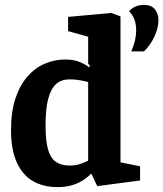

<svg xmlns="http://www.w3.org/2000/svg" viewBox="-20 -752 667 784"><path d="M214 12Q157 12 114.5 -12.5Q72 -37 48.5 -89Q25 -141 25 -221Q25 -296 43 -350Q61 -404 92 -439.5Q123 -475 163 -492Q203 -509 246 -509Q282 -509 306.5 -498.5Q331 -488 344 -477L347 -483L340 -492V-602L258 -625V-683L435 -699L472 -685V-89L552 -73V-15L377 8L354 -41L351 -42Q340 -30 321.5 -17.5Q303 -5 276.5 3.5Q250 12 214 12ZM264 -76Q289 -76 307.5 -82.5Q326 -89 340 -96V-417Q325 -421 305.5 -424.5Q286 -428 264 -428Q232 -428 210.5 -410Q189 -392 177.5 -351Q166 -310 166 -240Q166 -176 176.5 -140.5Q187 -105 209 -90.5Q231 -76 264 -76ZM516 -542Q525 -562 530.5 -584.5Q536 -607 536 -629Q536 -651 529.5 -670.5Q523 -690 507 -706Q517 -718 532.5 -725Q548 -732 568 -732Q598 -732 612.5 -714Q627 -696 627 -668Q627 -639 611.5 -604.5Q596 -570 568 -542Z"/></svg>

Font: Faustina
Style: Bold
Weight: 700
Designer: Alfonso Garcia
Foundry: http://www.omnibus-type.com
Version: Version 1.200